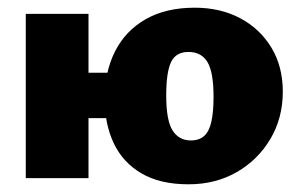

<svg xmlns="http://www.w3.org/2000/svg" viewBox="-20 -463 782 499"><path d="M47 0V-427H210V0ZM128 -156V-274H352V-156ZM470 16Q396 16 347.5 -12.5Q299 -41 275.5 -91Q252 -141 252 -206Q252 -276 279 -329.5Q306 -383 358.5 -413Q411 -443 486 -443Q553 -443 604.5 -415.5Q656 -388 685.5 -339Q715 -290 715 -225Q715 -156 682.5 -101.5Q650 -47 595 -15.5Q540 16 470 16ZM476 -98Q498 -98 511 -110Q524 -122 529.5 -147.5Q535 -173 535 -211Q535 -276 519 -302Q503 -328 470 -328Q437 -328 424.5 -301.5Q412 -275 412 -215Q412 -150 428.5 -124Q445 -98 476 -98Z"/></svg>

Font: Ysabeau Infant Black
Style: Regular
Weight: 900
Designer: Christian Thalmann (Catharsis Fonts)
Version: Version 2.001;gftools[0.9.30]; featfreeze: ss01,ss02,lnum